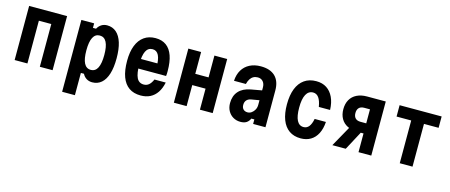

<svg xmlns="http://www.w3.org/2000/svg" viewBox="-50 -1260 4900 2091"><g transform="rotate(15 2400.0 -214.0)"><path d="M86 0V-610H514V0H370V-482H230V0Z M675 200V-610H819V-559H854Q871 -591 899 -608.5Q927 -626 963 -626Q1024 -626 1067 -588.5Q1110 -551 1132 -479.5Q1154 -408 1154 -305Q1154 -202 1132 -130.5Q1110 -59 1067 -21.5Q1024 16 963 16Q927 16 898.5 -1.5Q870 -19 854 -51H819V200ZM914 -111Q965 -111 990 -160Q1015 -209 1015 -305Q1015 -401 990 -449.5Q965 -498 914 -498Q863 -498 838 -449.5Q813 -401 813 -305Q813 -209 838 -160Q863 -111 914 -111Z M1377 -367H1651L1600 -315Q1600 -412 1577.5 -457.5Q1555 -503 1508 -503Q1457 -503 1433 -454.5Q1409 -406 1409 -309Q1409 -205 1433 -155.5Q1457 -106 1512 -106Q1545 -106 1569 -126Q1593 -146 1612 -189H1739Q1725 -121 1694 -75Q1663 -29 1617 -5.5Q1571 18 1510 18Q1431 18 1378 -19Q1325 -56 1298 -128.5Q1271 -201 1271 -309Q1271 -411 1299 -482Q1327 -553 1380 -590.5Q1433 -628 1508 -628Q1581 -628 1629.5 -592.5Q1678 -557 1702.5 -487.5Q1727 -418 1727 -315Q1727 -298 1726.5 -285.5Q1726 -273 1724 -259H1377Z M1881 0V-610H2025V-364H2175V-610H2319V0H2175V-237H2025V0Z M2785 -380V-269L2685 -252Q2652 -246 2634.5 -226Q2617 -206 2617 -173Q2617 -142 2634.5 -124Q2652 -106 2683 -106Q2707 -106 2728 -121Q2749 -136 2762 -160.5Q2775 -185 2775 -215V-410Q2775 -453 2753 -478Q2731 -503 2694 -503Q2666 -503 2644.5 -491Q2623 -479 2608.5 -456Q2594 -433 2586 -400H2452Q2456 -471 2486.5 -522Q2517 -573 2570.5 -600.5Q2624 -628 2695 -628Q2802 -628 2858 -573Q2914 -518 2914 -414V0H2775V-51H2741Q2727 -19 2701.5 -2.5Q2676 14 2634 14Q2588 14 2551.5 -7.5Q2515 -29 2494 -67Q2473 -105 2473 -154Q2473 -237 2519 -288.5Q2565 -340 2652 -356Z M3314 18Q3237 18 3183.5 -19.5Q3130 -57 3102.5 -128.5Q3075 -200 3075 -302Q3075 -406 3103.5 -478.5Q3132 -551 3187 -589.5Q3242 -628 3321 -628Q3389 -628 3437.5 -596.5Q3486 -565 3514 -506Q3542 -447 3545 -364H3418Q3407 -432 3382.5 -466Q3358 -500 3319 -500Q3267 -500 3240 -450Q3213 -400 3213 -302Q3213 -207 3238 -158Q3263 -109 3313 -109Q3350 -109 3373.5 -138.5Q3397 -168 3408 -226H3535Q3530 -149 3502 -94Q3474 -39 3426 -10.5Q3378 18 3314 18Z M3963 0V-211H3896Q3830 -211 3781.5 -235Q3733 -259 3707.5 -304Q3682 -349 3682 -410Q3682 -472 3707.5 -517Q3733 -562 3781.5 -586Q3830 -610 3896 -610H4107V0ZM3668 0 3811 -256H3956L3819 0ZM3898 -325H3963V-483H3898Q3860 -483 3840 -462.5Q3820 -442 3820 -404Q3820 -366 3840 -345.5Q3860 -325 3898 -325Z M4428 0V-482H4263V-610H4737V-482H4572V0Z"/></g></svg>

Font: Martian Mono Condensed SemiBold
Style: Regular
Weight: 600
Width: 3
Designer: Roman Shamin
Foundry: Evil Martians
Version: Version 1.000